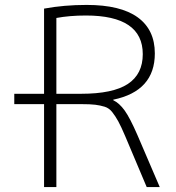

<svg xmlns="http://www.w3.org/2000/svg" viewBox="-20 -760 717 780"><path d="M159 -337H38V-379H159V-725Q240 -740 332 -740Q470 -740 539.5 -689.5Q609 -639 609 -543Q609 -390 440 -355V-353Q465 -341 486.5 -311Q508 -281 538 -212L629 0H576L489 -206Q472 -246 460.5 -267Q449 -288 436 -304.5Q423 -321 405 -326.5Q387 -332 367 -334.5Q347 -337 309 -337H209V0H159ZM209 -379H309Q439 -379 499.5 -419Q560 -459 560 -540Q560 -697 329 -697Q263 -697 209 -687Z"/></svg>

Font: Mplus 1p Light
Style: Regular
Weight: 300
Version: Version 1.061